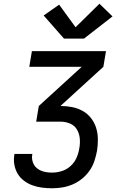

<svg xmlns="http://www.w3.org/2000/svg" viewBox="-20 -1009 640 1029"><path d="M259 0Q232 0 205 -3.5Q178 -7 153.5 -16Q129 -25 108.5 -40.5Q88 -56 75 -77.5Q62 -99 57 -126Q52 -153 57 -180Q57 -181 57 -182Q57 -183 58 -184H153Q153 -183 153 -182.5Q153 -182 153 -182Q150 -167 152.5 -153Q155 -139 161.5 -127Q168 -115 179 -106.5Q190 -98 203 -93Q216 -88 230 -86Q244 -84 259 -84Q285 -84 311 -92Q337 -100 358 -119Q379 -138 390 -163Q401 -188 405 -214Q410 -241 407.5 -267.5Q405 -294 392 -315.5Q379 -337 355 -347Q331 -357 304 -357H174L188 -441L418 -651H137L151 -735H548L534 -651L304 -441Q336 -441 366.5 -435Q397 -429 423 -414.5Q449 -400 467.5 -376.5Q486 -353 495 -324.5Q504 -296 504.5 -264.5Q505 -233 500 -201Q495 -174 486 -146.5Q477 -119 460 -94.5Q443 -70 419.5 -51Q396 -32 369 -20.5Q342 -9 314 -4.5Q286 0 259 0ZM323 -802 214 -926 297 -984 385 -863 513 -989 583 -921 430 -802Z"/></svg>

Font: Iosevka Curly Medium Extended
Style: Italic
Weight: 500
Width: 7
Italic angle: -9°
Monospace: yes
Designer: Belleve Invis
Foundry: Belleve Invis
Version: Version 11.1.0; ttfautohint (v1.8.3)